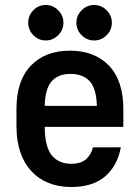

<svg xmlns="http://www.w3.org/2000/svg" viewBox="-20 -741 560 769"><path d="M265 8Q215 8 175 -8Q135 -24 106 -55Q77 -86 61.5 -131Q46 -176 46 -235V-306Q46 -418 103.5 -478Q161 -538 260 -538Q359 -538 416.5 -478Q474 -418 474 -304V-233H159Q160 -151 188 -118Q216 -85 265 -85Q306 -85 326.5 -105Q347 -125 352 -151H464Q450 -76 400.5 -34Q351 8 265 8ZM262 -445Q214 -445 187.5 -416Q161 -387 159 -317H368Q366 -387 339 -416Q312 -445 262 -445ZM163 -579Q134 -579 113.5 -600Q93 -621 93 -650Q93 -679 113.5 -700Q134 -721 163 -721Q192 -721 213 -700Q234 -679 234 -650Q234 -621 213 -600Q192 -579 163 -579ZM357 -579Q328 -579 307 -600Q286 -621 286 -650Q286 -679 307 -700Q328 -721 357 -721Q386 -721 407 -700Q428 -679 428 -650Q428 -621 407 -600Q386 -579 357 -579Z"/></svg>

Font: Golos UI Medium
Style: Regular
Weight: 500
Designer: A.Korolkova, Vitaly Kuzmin
Foundry: ParaType Ltd
Version: Version 2.000